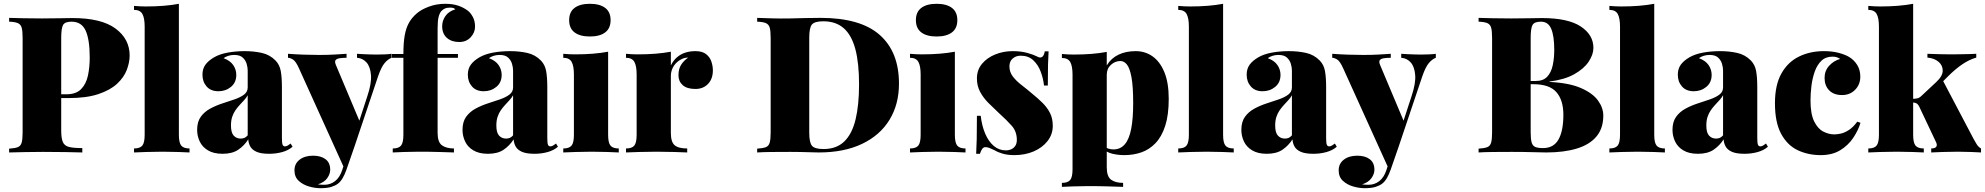

<svg xmlns="http://www.w3.org/2000/svg" viewBox="-20 -802 10441 1010"><path d="M28 -708Q57 -707 104.5 -706Q152 -705 200 -705Q250 -705 296 -706Q342 -707 361 -707Q513 -707 587.5 -652Q662 -597 662 -510Q662 -474 647 -434.5Q632 -395 596 -361.5Q560 -328 497.5 -307Q435 -286 339 -286H233V-306H329Q380 -306 406.5 -333Q433 -360 442.5 -404Q452 -448 452 -499Q452 -594 430.5 -641Q409 -688 356 -688Q322 -688 312 -671Q302 -654 302 -602V-116Q302 -75 310.5 -55Q319 -35 343 -29Q367 -23 413 -23V0Q379 -1 324 -2Q269 -3 207 -3Q161 -3 115 -2Q69 -1 28 0V-20Q59 -22 74 -28Q89 -34 94 -52Q99 -70 99 -106V-602Q99 -639 94 -656.5Q89 -674 73.5 -680.5Q58 -687 28 -688Z M921 -782V-93Q921 -51 933.5 -36Q946 -21 977 -21V0Q957 -1 917 -2.5Q877 -4 835 -4Q793 -4 750 -2.5Q707 -1 685 0V-21Q716 -21 728.5 -36Q741 -51 741 -93V-662Q741 -707 729 -728.5Q717 -750 685 -750V-771Q717 -768 747 -768Q797 -768 840.5 -771.5Q884 -775 921 -782Z M1151 7Q1104 7 1074 -11Q1044 -29 1030.5 -58Q1017 -87 1017 -119Q1017 -161 1036 -187.5Q1055 -214 1085.5 -230.5Q1116 -247 1150 -258Q1184 -269 1214.5 -279.5Q1245 -290 1264 -304.5Q1283 -319 1283 -342V-431Q1283 -447 1277.5 -466Q1272 -485 1257 -499Q1242 -513 1212 -513Q1196 -513 1181.5 -508.5Q1167 -504 1156 -496Q1191 -483 1207 -459.5Q1223 -436 1223 -408Q1223 -368 1195 -345Q1167 -322 1129 -322Q1089 -322 1067 -347Q1045 -372 1045 -409Q1045 -440 1060.5 -461.5Q1076 -483 1107 -501Q1137 -518 1179 -525.5Q1221 -533 1267 -533Q1316 -533 1358 -523.5Q1400 -514 1430 -483Q1451 -461 1457 -428Q1463 -395 1463 -343V-75Q1463 -50 1466.5 -41Q1470 -32 1479 -32Q1487 -32 1494.5 -37Q1502 -42 1509 -47L1519 -30Q1497 -11 1464.5 -2Q1432 7 1396 7Q1353 7 1329.5 -3.5Q1306 -14 1296.5 -31.5Q1287 -49 1286 -69Q1265 -36 1233.5 -14.5Q1202 7 1151 7ZM1246 -73Q1257 -73 1265.5 -76.5Q1274 -80 1283 -90V-301Q1276 -288 1264.5 -275.5Q1253 -263 1241 -250Q1229 -237 1218.5 -222Q1208 -207 1201.5 -187.5Q1195 -168 1195 -142Q1195 -104 1209.5 -88.5Q1224 -73 1246 -73Z M2040 -519V-498Q2021 -491 2003.5 -470.5Q1986 -450 1969 -401L1844 -29L1793 88L1553 -442Q1536 -480 1521 -489Q1506 -498 1495 -498V-519Q1535 -516 1578 -514.5Q1621 -513 1658 -513Q1705 -513 1739 -515Q1773 -517 1803 -519V-498Q1785 -498 1769 -496Q1753 -494 1746 -486.5Q1739 -479 1747 -460L1875 -156L1864 -148L1912 -295Q1935 -363 1931.5 -407Q1928 -451 1908 -473.5Q1888 -496 1858 -498V-519Q1872 -518 1892 -517Q1912 -516 1931.5 -515.5Q1951 -515 1963 -515Q1981 -515 2005 -516Q2029 -517 2040 -519ZM1844 -29 1802 92Q1793 117 1782.5 135Q1772 153 1758 164Q1745 174 1723.5 181Q1702 188 1665 188Q1637 188 1605.5 179Q1574 170 1551.5 149.5Q1529 129 1529 94Q1529 59 1556 38Q1583 17 1627 17Q1668 17 1692.5 35.5Q1717 54 1717 91Q1717 113 1701.5 135Q1686 157 1652 168Q1660 169 1670 169.5Q1680 170 1686 170Q1718 170 1743 150.5Q1768 131 1781 90L1816 -19Z M2322 -782Q2362 -782 2391 -772Q2420 -762 2442 -745Q2456 -734 2467.5 -712.5Q2479 -691 2479 -662Q2479 -631 2456 -606Q2433 -581 2396 -581Q2355 -581 2330.5 -603Q2306 -625 2306 -664Q2306 -693 2323 -717.5Q2340 -742 2375 -753Q2372 -757 2365.5 -759.5Q2359 -762 2348 -762Q2331 -762 2320 -757Q2309 -752 2301 -743Q2292 -732 2287 -712Q2282 -692 2282 -652V-518H2389V-498H2282V-103Q2282 -54 2305 -37.5Q2328 -21 2368 -21V0Q2340 -1 2290 -2.5Q2240 -4 2184 -4Q2144 -4 2105 -2.5Q2066 -1 2046 0V-21Q2077 -21 2089.5 -36Q2102 -51 2102 -93V-498H2042V-518H2102Q2102 -577 2109 -616Q2116 -655 2131.5 -682.5Q2147 -710 2173 -732Q2196 -752 2236 -767Q2276 -782 2322 -782Z M2547 7Q2500 7 2470 -11Q2440 -29 2426.5 -58Q2413 -87 2413 -119Q2413 -161 2432 -187.5Q2451 -214 2481.5 -230.5Q2512 -247 2546 -258Q2580 -269 2610.5 -279.5Q2641 -290 2660 -304.5Q2679 -319 2679 -342V-431Q2679 -447 2673.5 -466Q2668 -485 2653 -499Q2638 -513 2608 -513Q2592 -513 2577.5 -508.5Q2563 -504 2552 -496Q2587 -483 2603 -459.5Q2619 -436 2619 -408Q2619 -368 2591 -345Q2563 -322 2525 -322Q2485 -322 2463 -347Q2441 -372 2441 -409Q2441 -440 2456.5 -461.5Q2472 -483 2503 -501Q2533 -518 2575 -525.5Q2617 -533 2663 -533Q2712 -533 2754 -523.5Q2796 -514 2826 -483Q2847 -461 2853 -428Q2859 -395 2859 -343V-75Q2859 -50 2862.5 -41Q2866 -32 2875 -32Q2883 -32 2890.5 -37Q2898 -42 2905 -47L2915 -30Q2893 -11 2860.5 -2Q2828 7 2792 7Q2749 7 2725.5 -3.5Q2702 -14 2692.5 -31.5Q2683 -49 2682 -69Q2661 -36 2629.5 -14.5Q2598 7 2547 7ZM2642 -73Q2653 -73 2661.5 -76.5Q2670 -80 2679 -90V-301Q2672 -288 2660.5 -275.5Q2649 -263 2637 -250Q2625 -237 2614.5 -222Q2604 -207 2597.5 -187.5Q2591 -168 2591 -142Q2591 -104 2605.5 -88.5Q2620 -73 2642 -73Z M3083 -782Q3135 -782 3163.5 -760.5Q3192 -739 3192 -696Q3192 -653 3163.5 -631.5Q3135 -610 3083 -610Q3031 -610 3002.5 -631.5Q2974 -653 2974 -696Q2974 -739 3002.5 -760.5Q3031 -782 3083 -782ZM3179 -530V-93Q3179 -51 3191.5 -36Q3204 -21 3235 -21V0Q3215 -1 3175 -2.5Q3135 -4 3093 -4Q3051 -4 3008 -2.5Q2965 -1 2943 0V-21Q2974 -21 2986.5 -36Q2999 -51 2999 -93V-410Q2999 -455 2987 -476.5Q2975 -498 2943 -498V-519Q2975 -516 3005 -516Q3055 -516 3098.5 -519.5Q3142 -523 3179 -530Z M3638 -533Q3674 -533 3694 -517.5Q3714 -502 3722 -478.5Q3730 -455 3730 -432Q3730 -387 3704.5 -360.5Q3679 -334 3638 -334Q3594 -334 3571.5 -354Q3549 -374 3549 -406Q3549 -440 3563.5 -462Q3578 -484 3600 -499Q3582 -499 3568 -492Q3556 -487 3545 -478Q3534 -469 3526 -457.5Q3518 -446 3513.5 -432Q3509 -418 3509 -403V-103Q3509 -55 3529 -38Q3549 -21 3595 -21V0Q3572 -1 3526.5 -2.5Q3481 -4 3433 -4Q3388 -4 3342 -2.5Q3296 -1 3273 0V-21Q3304 -21 3316.5 -36Q3329 -51 3329 -93V-410Q3329 -455 3317 -476.5Q3305 -498 3273 -498V-519Q3305 -516 3335 -516Q3385 -516 3428.5 -519.5Q3472 -523 3509 -530V-458Q3522 -484 3541 -500.5Q3560 -517 3584.5 -525Q3609 -533 3638 -533Z M4296 -708Q4506 -708 4607.5 -618.5Q4709 -529 4709 -362Q4709 -253 4659 -171.5Q4609 -90 4514.5 -45Q4420 0 4287 0Q4271 0 4244.5 -1Q4218 -2 4189 -2.5Q4160 -3 4137 -3Q4087 -3 4039.5 -2.5Q3992 -2 3963 0V-20Q3994 -22 4009 -28Q4024 -34 4029 -52Q4034 -70 4034 -106V-602Q4034 -639 4029 -656.5Q4024 -674 4008.5 -680.5Q3993 -687 3963 -688V-708Q3992 -707 4039.5 -705.5Q4087 -704 4135 -705Q4172 -706 4218.5 -707Q4265 -708 4296 -708ZM4311 -690Q4265 -690 4251 -673Q4237 -656 4237 -604V-104Q4237 -52 4251.5 -35Q4266 -18 4312 -18Q4380 -18 4421 -57.5Q4462 -97 4480.5 -173Q4499 -249 4499 -358Q4499 -470 4479.5 -543.5Q4460 -617 4418.5 -653.5Q4377 -690 4311 -690Z M4907 -782Q4959 -782 4987.5 -760.5Q5016 -739 5016 -696Q5016 -653 4987.5 -631.5Q4959 -610 4907 -610Q4855 -610 4826.5 -631.5Q4798 -653 4798 -696Q4798 -739 4826.5 -760.5Q4855 -782 4907 -782ZM5003 -530V-93Q5003 -51 5015.5 -36Q5028 -21 5059 -21V0Q5039 -1 4999 -2.5Q4959 -4 4917 -4Q4875 -4 4832 -2.5Q4789 -1 4767 0V-21Q4798 -21 4810.5 -36Q4823 -51 4823 -93V-410Q4823 -455 4811 -476.5Q4799 -498 4767 -498V-519Q4799 -516 4829 -516Q4879 -516 4922.5 -519.5Q4966 -523 5003 -530Z M5307 -533Q5351 -533 5384.5 -523.5Q5418 -514 5433 -506Q5468 -485 5476 -532H5496Q5494 -503 5493 -461.5Q5492 -420 5492 -352H5472Q5468 -389 5454.5 -425Q5441 -461 5415.5 -485Q5390 -509 5349 -509Q5324 -509 5307 -494Q5290 -479 5290 -453Q5290 -423 5308 -399.5Q5326 -376 5354 -354.5Q5382 -333 5410 -309Q5441 -284 5465 -260Q5489 -236 5503.5 -207.5Q5518 -179 5518 -140Q5518 -95 5490.5 -60Q5463 -25 5417.5 -5.5Q5372 14 5316 14Q5281 14 5255 6.5Q5229 -1 5213 -11Q5197 -19 5185.5 -23.5Q5174 -28 5163 -28Q5153 -28 5146 -17.5Q5139 -7 5135 7H5115Q5117 -25 5118 -71Q5119 -117 5119 -193H5139Q5145 -140 5162.5 -99Q5180 -58 5207.5 -34.5Q5235 -11 5271 -11Q5287 -11 5300 -17Q5313 -23 5321 -35Q5329 -47 5329 -66Q5329 -110 5302.5 -140Q5276 -170 5236 -206Q5206 -234 5179.5 -260.5Q5153 -287 5136 -318.5Q5119 -350 5119 -389Q5119 -434 5145.5 -466Q5172 -498 5215 -515.5Q5258 -533 5307 -533Z M5802 -529V78Q5802 127 5825 143.5Q5848 160 5888 160V181Q5860 180 5810 178.5Q5760 177 5704 177Q5664 177 5625 178.5Q5586 180 5566 181V160Q5597 160 5609.5 145Q5622 130 5622 88V-409Q5622 -454 5610 -475.5Q5598 -497 5566 -497V-518Q5598 -515 5628 -515Q5678 -515 5721.5 -518.5Q5765 -522 5802 -529ZM5954 -533Q6004 -533 6043 -505.5Q6082 -478 6105 -422.5Q6128 -367 6128 -282Q6128 -197 6109.5 -140Q6091 -83 6058.5 -49Q6026 -15 5984 -0.5Q5942 14 5895 14Q5861 14 5830.5 6.5Q5800 -1 5780 -22L5790 -35Q5798 -24 5811 -20Q5824 -16 5837 -16Q5874 -16 5897 -43Q5920 -70 5930.5 -124Q5941 -178 5941 -259Q5941 -348 5932 -396Q5923 -444 5908 -462.5Q5893 -481 5874 -481Q5846 -481 5824 -461Q5802 -441 5802 -409V-458Q5825 -496 5864 -514.5Q5903 -533 5954 -533Z M6414 -782V-93Q6414 -51 6426.5 -36Q6439 -21 6470 -21V0Q6450 -1 6410 -2.5Q6370 -4 6328 -4Q6286 -4 6243 -2.5Q6200 -1 6178 0V-21Q6209 -21 6221.5 -36Q6234 -51 6234 -93V-662Q6234 -707 6222 -728.5Q6210 -750 6178 -750V-771Q6210 -768 6240 -768Q6290 -768 6333.5 -771.5Q6377 -775 6414 -782Z M6644 7Q6597 7 6567 -11Q6537 -29 6523.5 -58Q6510 -87 6510 -119Q6510 -161 6529 -187.5Q6548 -214 6578.5 -230.5Q6609 -247 6643 -258Q6677 -269 6707.5 -279.5Q6738 -290 6757 -304.5Q6776 -319 6776 -342V-431Q6776 -447 6770.5 -466Q6765 -485 6750 -499Q6735 -513 6705 -513Q6689 -513 6674.5 -508.5Q6660 -504 6649 -496Q6684 -483 6700 -459.5Q6716 -436 6716 -408Q6716 -368 6688 -345Q6660 -322 6622 -322Q6582 -322 6560 -347Q6538 -372 6538 -409Q6538 -440 6553.5 -461.5Q6569 -483 6600 -501Q6630 -518 6672 -525.5Q6714 -533 6760 -533Q6809 -533 6851 -523.5Q6893 -514 6923 -483Q6944 -461 6950 -428Q6956 -395 6956 -343V-75Q6956 -50 6959.5 -41Q6963 -32 6972 -32Q6980 -32 6987.5 -37Q6995 -42 7002 -47L7012 -30Q6990 -11 6957.5 -2Q6925 7 6889 7Q6846 7 6822.5 -3.5Q6799 -14 6789.5 -31.5Q6780 -49 6779 -69Q6758 -36 6726.5 -14.5Q6695 7 6644 7ZM6739 -73Q6750 -73 6758.5 -76.5Q6767 -80 6776 -90V-301Q6769 -288 6757.5 -275.5Q6746 -263 6734 -250Q6722 -237 6711.5 -222Q6701 -207 6694.5 -187.5Q6688 -168 6688 -142Q6688 -104 6702.5 -88.5Q6717 -73 6739 -73Z M7533 -519V-498Q7514 -491 7496.5 -470.5Q7479 -450 7462 -401L7337 -29L7286 88L7046 -442Q7029 -480 7014 -489Q6999 -498 6988 -498V-519Q7028 -516 7071 -514.5Q7114 -513 7151 -513Q7198 -513 7232 -515Q7266 -517 7296 -519V-498Q7278 -498 7262 -496Q7246 -494 7239 -486.5Q7232 -479 7240 -460L7368 -156L7357 -148L7405 -295Q7428 -363 7424.5 -407Q7421 -451 7401 -473.5Q7381 -496 7351 -498V-519Q7365 -518 7385 -517Q7405 -516 7424.5 -515.5Q7444 -515 7456 -515Q7474 -515 7498 -516Q7522 -517 7533 -519ZM7337 -29 7295 92Q7286 117 7275.5 135Q7265 153 7251 164Q7238 174 7216.5 181Q7195 188 7158 188Q7130 188 7098.5 179Q7067 170 7044.5 149.5Q7022 129 7022 94Q7022 59 7049 38Q7076 17 7120 17Q7161 17 7185.5 35.5Q7210 54 7210 91Q7210 113 7194.5 135Q7179 157 7145 168Q7153 169 7163 169.5Q7173 170 7179 170Q7211 170 7236 150.5Q7261 131 7274 90L7309 -19Z M7758 -708Q7787 -707 7834.5 -706Q7882 -705 7930 -705Q7980 -705 8026 -706Q8072 -707 8091 -707Q8228 -707 8295 -663Q8362 -619 8362 -550Q8362 -515 8337 -477.5Q8312 -440 8261 -411.5Q8210 -383 8131 -373V-371Q8234 -366 8296 -339Q8358 -312 8386 -273.5Q8414 -235 8414 -194Q8414 -127 8378 -84Q8342 -41 8274.5 -20.5Q8207 0 8114 0Q8090 0 8043.5 -1.5Q7997 -3 7932 -3Q7882 -3 7834.5 -2.5Q7787 -2 7758 0V-20Q7789 -22 7804 -28Q7819 -34 7824 -52Q7829 -70 7829 -106V-602Q7829 -639 7824 -656.5Q7819 -674 7803.5 -680.5Q7788 -687 7758 -688ZM8086 -688Q8052 -688 8042 -671Q8032 -654 8032 -602V-106Q8032 -71 8037 -53Q8042 -35 8056 -29Q8070 -23 8097 -23Q8153 -23 8178.5 -68.5Q8204 -114 8204 -198Q8204 -275 8167.5 -317Q8131 -359 8046 -359H7973Q7973 -359 7973 -367.5Q7973 -376 7973 -376H8059Q8098 -376 8119 -398.5Q8140 -421 8148 -458.5Q8156 -496 8156 -539Q8156 -613 8140 -650.5Q8124 -688 8086 -688Z M8682 -782V-93Q8682 -51 8694.5 -36Q8707 -21 8738 -21V0Q8718 -1 8678 -2.5Q8638 -4 8596 -4Q8554 -4 8511 -2.5Q8468 -1 8446 0V-21Q8477 -21 8489.5 -36Q8502 -51 8502 -93V-662Q8502 -707 8490 -728.5Q8478 -750 8446 -750V-771Q8478 -768 8508 -768Q8558 -768 8601.5 -771.5Q8645 -775 8682 -782Z M8912 7Q8865 7 8835 -11Q8805 -29 8791.5 -58Q8778 -87 8778 -119Q8778 -161 8797 -187.5Q8816 -214 8846.5 -230.5Q8877 -247 8911 -258Q8945 -269 8975.5 -279.5Q9006 -290 9025 -304.5Q9044 -319 9044 -342V-431Q9044 -447 9038.5 -466Q9033 -485 9018 -499Q9003 -513 8973 -513Q8957 -513 8942.5 -508.5Q8928 -504 8917 -496Q8952 -483 8968 -459.5Q8984 -436 8984 -408Q8984 -368 8956 -345Q8928 -322 8890 -322Q8850 -322 8828 -347Q8806 -372 8806 -409Q8806 -440 8821.5 -461.5Q8837 -483 8868 -501Q8898 -518 8940 -525.5Q8982 -533 9028 -533Q9077 -533 9119 -523.5Q9161 -514 9191 -483Q9212 -461 9218 -428Q9224 -395 9224 -343V-75Q9224 -50 9227.5 -41Q9231 -32 9240 -32Q9248 -32 9255.5 -37Q9263 -42 9270 -47L9280 -30Q9258 -11 9225.5 -2Q9193 7 9157 7Q9114 7 9090.5 -3.5Q9067 -14 9057.5 -31.5Q9048 -49 9047 -69Q9026 -36 8994.5 -14.5Q8963 7 8912 7ZM9007 -73Q9018 -73 9026.5 -76.5Q9035 -80 9044 -90V-301Q9037 -288 9025.5 -275.5Q9014 -263 9002 -250Q8990 -237 8979.5 -222Q8969 -207 8962.5 -187.5Q8956 -168 8956 -142Q8956 -104 8970.5 -88.5Q8985 -73 9007 -73Z M9574 -533Q9618 -533 9652 -524Q9686 -515 9706 -503Q9733 -487 9749.5 -460.5Q9766 -434 9766 -399Q9766 -358 9739 -330Q9712 -302 9670 -302Q9626 -302 9602 -327Q9578 -352 9578 -392Q9578 -430 9602.5 -456.5Q9627 -483 9660 -492Q9653 -497 9643.5 -500.5Q9634 -504 9620 -504Q9584 -504 9561.5 -482.5Q9539 -461 9526.5 -426Q9514 -391 9509 -351Q9504 -311 9504 -273Q9504 -203 9523 -164Q9542 -125 9571 -110Q9600 -95 9629 -95Q9643 -95 9662.5 -99Q9682 -103 9705 -117.5Q9728 -132 9750 -162L9767 -156Q9755 -116 9728.5 -76.5Q9702 -37 9660 -11.5Q9618 14 9558 14Q9491 14 9436.5 -12Q9382 -38 9349.5 -98Q9317 -158 9317 -259Q9317 -355 9351 -415.5Q9385 -476 9443.5 -504.5Q9502 -533 9574 -533Z M10044 -782V-93Q10044 -51 10056.5 -36Q10069 -21 10100 -21V0Q10080 -1 10040 -2.5Q10000 -4 9958 -4Q9916 -4 9873 -2.5Q9830 -1 9808 0V-21Q9839 -21 9851.5 -36Q9864 -51 9864 -93V-662Q9864 -707 9852 -728.5Q9840 -750 9808 -750V-771Q9840 -768 9870 -768Q9920 -768 9963.5 -771.5Q10007 -775 10044 -782ZM10376 -519V-499Q10340 -489 10303 -464Q10266 -439 10228 -401L10193 -366L10200 -379L10361 -73Q10369 -58 10378 -43.5Q10387 -29 10401 -21V0Q10384 -1 10349.5 -2.5Q10315 -4 10280 -4Q10240 -4 10199.5 -2.5Q10159 -1 10139 0V-21Q10159 -21 10165.5 -30Q10172 -39 10164 -55L10076 -241Q10069 -255 10060 -259Q10051 -263 10039 -263V-282Q10053 -282 10065 -284.5Q10077 -287 10087 -297L10164 -369Q10199 -401 10199.5 -429.5Q10200 -458 10177.5 -477Q10155 -496 10119 -499V-519Q10148 -518 10181.5 -517Q10215 -516 10239 -516Q10260 -516 10287 -516.5Q10314 -517 10338.5 -517.5Q10363 -518 10376 -519Z"/></svg>

Font: Playfair Display Black
Style: Regular
Weight: 900
Designer: Claus Eggers Sørensen
Foundry: Claus Eggers Sørensen
Version: Version 1.203